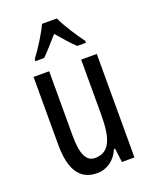

<svg xmlns="http://www.w3.org/2000/svg" viewBox="-145 -846 745 936"><g transform="rotate(-20 228.0 -378.0)"><path d="M267 -766H190C171 -723 134 -665 98 -616V-606H143C167 -629 198 -665 229 -700C259 -665 287 -632 315 -606H360V-616C327 -660 288 -721 267 -766ZM391 -537H310V-251C310 -123 284 -63 210 -63C165 -63 144 -107 144 -202V-537H63V-187C63 -67 98 10 195 10C246 10 288 -19 311 -72H317L326 0H391Z"/></g></svg>

Font: Noto Sans Myanmar UI ExtraCondensed
Style: Regular
Weight: 400
Width: 2
Designer: Monotype Design Team
Foundry: Monotype Imaging Inc.
Version: Version 2.103